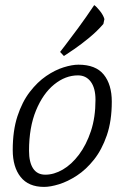

<svg xmlns="http://www.w3.org/2000/svg" viewBox="-20 -722 489 754"><path d="M153 12Q92 12 61 -27Q30 -66 30 -133Q30 -209 48.5 -265.5Q67 -322 97 -361Q127 -400 161.5 -423.5Q196 -447 229.5 -457.5Q263 -468 288 -468Q356 -468 387.5 -429Q419 -390 419 -323Q419 -247 399.5 -190.5Q380 -134 349 -95Q318 -56 282 -32.5Q246 -9 212 1.5Q178 12 153 12ZM158 -36Q192 -36 226.5 -56Q261 -76 290 -114.5Q319 -153 337 -207Q355 -261 355 -330Q355 -376 336.5 -401Q318 -426 286 -426Q237 -426 193 -390.5Q149 -355 121.5 -288.5Q94 -222 94 -130Q94 -85 110 -60.5Q126 -36 158 -36ZM231 -502 216 -518Q216 -518 236 -544Q256 -570 287 -612Q318 -654 350 -702Q359 -696 372.5 -679Q386 -662 390 -647L386 -628Q362 -600 330.5 -574Q299 -548 272 -529.5Q245 -511 231 -502Z"/></svg>

Font: Mate
Style: Italic
Weight: 400
Italic angle: -10.8°
Designer: Eduardo Rodriguez Tunni
Foundry: Eduardo Rodriguez Tunni
Version: Version 1.003; ttfautohint (v1.8.4.7-5d5b);gftools[0.9.24]